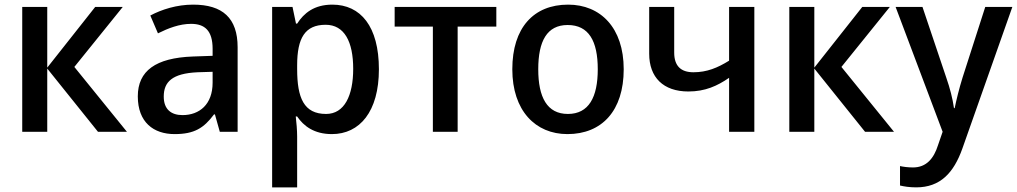

<svg xmlns="http://www.w3.org/2000/svg" viewBox="-20 -569 4391 829"><path d="M391 -539 184 -277V-539H76V0H184V-273L403 0H528L301 -280L510 -539Z M814 -549C743 -549 678 -528 629 -502L662 -425C706 -447 755 -466 805 -466C864 -466 898 -437 898 -358V-328L812 -325C652 -319 575 -263 575 -153C575 -41 643 10 734 10C819 10 860 -16 904 -75H908L929 0H1006V-365C1006 -491 941 -549 814 -549ZM898 -259V-212C898 -118 841 -72 768 -72C720 -72 687 -96 687 -152C687 -215 723 -252 833 -257Z M1415 -549C1336 -549 1292 -512 1263 -467H1258L1243 -539H1155V240H1263V20C1263 -5 1260 -42 1257 -66H1263C1291 -25 1336 10 1413 10C1533 10 1616 -87 1616 -270C1616 -455 1537 -549 1415 -549ZM1386 -462C1467 -462 1505 -389 1505 -272C1505 -156 1467 -77 1388 -77C1292 -77 1263 -146 1263 -271V-287C1263 -405 1297 -462 1386 -462Z M2123 -454V-539H1684V-454H1849V0H1956V-454Z M2673 -270C2673 -449 2573 -549 2433 -549C2284 -549 2192 -449 2192 -270C2192 -91 2292 10 2430 10C2579 10 2673 -91 2673 -270ZM2304 -270C2304 -392 2342 -461 2431 -461C2522 -461 2561 -392 2561 -270C2561 -149 2522 -77 2432 -77C2342 -77 2304 -149 2304 -270Z M2891 -539H2783V-337C2783 -235 2844 -174 2952 -174C3025 -174 3077 -198 3128 -233V0H3237V-539H3128V-307C3078 -276 3032 -257 2974 -257C2920 -257 2891 -284 2891 -342Z M3703 -539 3496 -277V-539H3388V0H3496V-273L3715 0H3840L3613 -280L3822 -539Z M3847 -539 4050 0 4030 58C4012 115 3980 154 3922 154C3900 154 3879 151 3866 148V232C3883 236 3906 240 3936 240C4040 240 4098 177 4135 73L4351 -539H4234L4136 -234C4121 -186 4109 -136 4102 -102H4099C4093 -144 4082 -187 4066 -233L3963 -539Z"/></svg>

Font: Noto Sans Thai Medium
Style: Regular
Weight: 500
Designer: Monotype Design Team
Foundry: Monotype Imaging Inc.
Version: Version 1.901